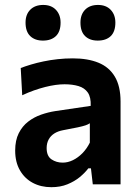

<svg xmlns="http://www.w3.org/2000/svg" viewBox="-20 -747 560 778"><path d="M188 11.5Q146 11.5 113 -6Q80 -23.5 60.8 -56.8Q41.5 -90 41.5 -137Q41.5 -178.5 56 -207.2Q70.5 -236 94.2 -254.2Q118 -272.5 146.8 -282.5Q175.5 -292.5 205 -297L347.5 -318Q349 -353 335.8 -372Q322.5 -391 298 -398.2Q273.5 -405.5 241.5 -405.5Q224.5 -405.5 204.8 -402.8Q185 -400 163.2 -394.5Q141.5 -389 118 -380.8Q94.5 -372.5 70 -361L64 -471.5Q82.5 -478.5 105.8 -485.5Q129 -492.5 156.5 -498.2Q184 -504 213.8 -507.2Q243.5 -510.5 275 -510.5Q336 -510.5 379.2 -492.8Q422.5 -475 445.5 -436.2Q468.5 -397.5 468.5 -335.5Q468.5 -311.5 468.5 -276Q468.5 -240.5 468.5 -211V-156Q468.5 -119.5 468.5 -81.8Q468.5 -44 468.5 0H356L348.5 -65H338Q324 -46.5 303 -29.2Q282 -12 253.2 -0.2Q224.5 11.5 188 11.5ZM234 -88Q255 -88 275.5 -98Q296 -108 313.8 -126Q331.5 -144 344 -169V-247.5Q337.5 -243 326.8 -239.2Q316 -235.5 295 -231Q274 -226.5 236 -219.5Q214.5 -215.5 199.8 -206Q185 -196.5 177 -181.5Q169 -166.5 169 -147Q169 -114.5 188.8 -101.2Q208.5 -88 234 -88ZM376 -582.5Q343.5 -582.5 324.8 -600.8Q306 -619 306 -655.5Q306 -688.5 325 -707.8Q344 -727 377 -727Q410 -727 428.8 -707Q447.5 -687 447.5 -655.5Q447.5 -619 428.8 -600.8Q410 -582.5 376 -582.5ZM154 -582.5Q121.5 -582.5 102.5 -600.8Q83.5 -619 83.5 -655.5Q83.5 -688.5 102.8 -707.8Q122 -727 155 -727Q188 -727 206.8 -707Q225.5 -687 225.5 -655.5Q225.5 -619 206.5 -600.8Q187.5 -582.5 154 -582.5Z"/></svg>

Font: Commissioner Thin SemiBold
Style: Regular
Weight: 600
Version: Version 1.000